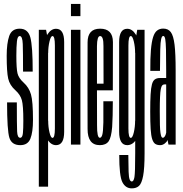

<svg xmlns="http://www.w3.org/2000/svg" viewBox="-20 -756 957 1004"><path d="M86 3Q125.5 3 139 -31Q152.5 -65 152.5 -129Q152.5 -225.5 142 -262.2Q131.5 -299 103.5 -324Q77.5 -347.5 71.5 -372.5Q65.5 -397.5 65.5 -465Q65.5 -512 68.5 -539.8Q71.5 -567.5 83 -567.5Q97.5 -567.5 99 -525.8Q100.5 -484 100.5 -381.5H151Q151 -514 138.8 -560Q126.5 -606 83 -606Q41.5 -606 28.2 -567.8Q15 -529.5 15 -464.5Q15 -380 22.8 -345.2Q30.5 -310.5 61 -283.5Q86.5 -260.5 94.2 -232.5Q102 -204.5 102 -124.5Q102 -84.5 99.8 -60Q97.5 -35.5 85.5 -35.5Q71 -35.5 69.5 -68.8Q68 -102 68 -220.5H17Q17 -73.5 29.2 -35.2Q41.5 3 86 3Z M183 220H231.5V-542L221 -600H183ZM273 3Q315.5 3 315.5 -66.8Q315.5 -136.5 315.5 -301Q315.5 -466.5 315.5 -536Q315.5 -605.5 273 -605.5Q247 -605.5 228.2 -576.2Q209.5 -547 209.5 -504.5L232 -479Q232 -510.5 238.8 -539Q245.5 -567.5 254.5 -567.5Q267 -567.5 267 -518.2Q267 -469 267 -301Q267 -133 267 -84Q267 -35 254.5 -35Q245.5 -35 238.8 -63.5Q232 -92 232 -125L209.5 -97.5Q209.5 -55 228.2 -26Q247 3 273 3Z M351 0H400.5V-600H351ZM351 -735.5V-671.5H400.5V-735.5Z M502 3V-35.5Q487 -35.5 487.5 -101Q487 -166 487 -302Q487 -461.5 487 -514.5Q487.5 -567.5 503.5 -567.5Q521.5 -567.5 521 -515Q521 -463.5 521.5 -318.5H480.5V-283.5H570Q570 -293 570 -301.5Q570 -466 570.5 -536.5Q570 -606 503.5 -606Q438 -606 438 -534.5Q437.5 -462.5 437.5 -302Q437.5 -168 438 -82Q437.5 3 502 3ZM502 -35.5V3Q533.5 3 548 -17Q562 -37 566.5 -92Q570 -146.5 570 -226.5H520.5Q520.5 -166.5 520.5 -116Q519.5 -65.5 514.5 -50Q510 -35.5 502 -35.5Z M669 229Q693 229 707 216Q721 203 728.5 163.5Q736 124 736 45.5V-600H697.5L687 -535.5V45Q687 147 683 170Q679 193 669.5 193Q662 193 657.8 182Q653.5 171 652.5 141.5Q651.5 112 651 54.5H603.5Q603.5 164.5 620 196.8Q636.5 229 669 229ZM645.5 3Q671.5 3 691 -23.8Q710.5 -50.5 710.5 -97.5L686.5 -125Q686.5 -92.5 679.8 -63.8Q673 -35 664 -35Q651.5 -35 651.5 -84.2Q651.5 -133.5 651.5 -301Q651.5 -469 651.5 -518.2Q651.5 -567.5 664 -567.5Q673 -567.5 679.8 -539Q686.5 -510.5 686.5 -479L709 -502.5Q709 -545 690.2 -575.2Q671.5 -605.5 645.5 -605.5Q603 -605.5 603 -536Q603 -466.5 603 -301Q603 -136.5 603 -66.8Q603 3 645.5 3Z M817.5 3Q825 3 831 0.5Q837 -2 842 -6Q847 -10 850.8 -14.5Q854.5 -19 856 -24.5L861 0H898.5V-386.5Q898.5 -475 892.8 -522.2Q887 -569.5 873.2 -588Q859.5 -606.5 833.5 -606.5Q815 -606.5 801.8 -596.5Q788.5 -586.5 780.8 -562.5Q773 -538.5 769.2 -495.2Q765.5 -452 766 -385.5H816.5Q817 -457 818 -496.5Q819 -536 822.8 -552Q826.5 -568 833.5 -568Q841 -568 844 -551.8Q847 -535.5 848 -496Q849 -456.5 849 -386V-348H816Q800 -348 789.8 -340.8Q779.5 -333.5 774.5 -314.8Q769.5 -296 767.5 -262Q765.5 -228 765.5 -173Q765.5 -116 767.8 -81.2Q770 -46.5 776 -28.2Q782 -10 792 -3.5Q802 3 817.5 3ZM831.5 -35.5Q827 -35.5 824.2 -41Q821.5 -46.5 819.2 -61Q817 -75.5 816.2 -103Q815.5 -130.5 815.5 -175Q815.5 -219.5 816.8 -247.5Q818 -275.5 820.8 -289.8Q823.5 -304 828 -309.2Q832.5 -314.5 839.5 -314.5H849V-62Q848.5 -57.5 846 -51.2Q843.5 -45 839.8 -40.2Q836 -35.5 831.5 -35.5Z"/></svg>

Font: Anybody UltraCondensed Light
Style: Regular
Weight: 300
Width: 1
Version: Version 1.113;gftools[0.9.25]